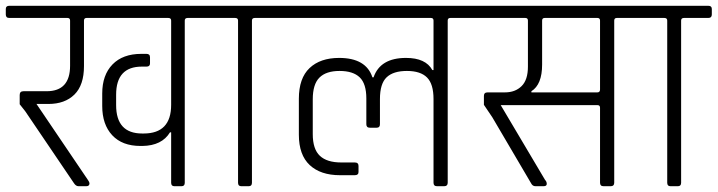

<svg xmlns="http://www.w3.org/2000/svg" viewBox="-34 -643 2478 663"><path d="M557 -186H553Q525 -140 458 -139H451Q388 -139 353.5 -176Q319 -213 319 -277V-320Q319 -384 354.5 -420.5Q390 -457 454 -457H472Q484 -457 484 -445V-424Q484 -413 472 -413H456Q367 -413 367 -316V-280Q367 -182 457 -182H462Q557 -182 557 -281V-572Q557 -581 547 -581H265Q256 -581 256 -572V-415Q256 -349 223 -316.5Q190 -284 133 -284H92L270 -21Q275 -14 275 -10Q275 0 264 0H237Q228 0 221 -11L53 -259L34 -283V-315Q34 -328 47 -328H127Q208 -328 208 -416V-572Q208 -581 199 -581H-2Q-14 -581 -14 -593V-612Q-14 -623 -2 -623H698Q710 -623 710 -612V-593Q710 -581 698 -581H614Q604 -581 604 -572V-12Q604 0 593 0H568Q557 0 557 -12Z M825 0H799Q788 0 788 -12V-572Q788 -581 778 -581H695Q683 -581 683 -593V-612Q683 -623 695 -623H930Q942 -623 942 -612V-593Q942 -581 930 -581H846Q836 -581 836 -572V-12Q836 0 825 0Z M1368 -443Q1436 -443 1459 -401H1463V-572Q1463 -581 1454 -581H925Q913 -581 913 -593V-612Q913 -623 925 -623H1605Q1617 -623 1617 -612V-593Q1617 -581 1605 -581H1521Q1512 -581 1512 -572V-12Q1512 0 1500 0H1475Q1463 0 1463 -12V-301Q1463 -353 1440.5 -375.5Q1418 -398 1371 -398Q1324 -398 1301 -376Q1278 -354 1278 -301V-214Q1278 -202 1267 -202H1243Q1231 -202 1231 -214V-303Q1231 -354 1208 -376Q1185 -398 1138.5 -398Q1092 -398 1069 -375Q1046 -352 1046 -300V-180Q1046 -128 1070.5 -105Q1095 -82 1144 -82H1191Q1204 -82 1204 -70V-49Q1204 -38 1191 -38H1140Q1073 -38 1035.5 -73Q998 -108 998 -178V-302Q998 -373 1035 -408Q1072 -443 1137 -443Q1230 -443 1252 -376H1256Q1279 -443 1368 -443Z M1801 -324H2029Q2038 -324 2038 -334V-572Q2038 -581 2029 -581H1847Q1838 -581 1838 -572V-420Q1838 -351 1801 -328ZM1848 -22Q1854 -16 1854 -8Q1854 0 1843 0H1815Q1805 0 1800 -10L1666 -238L1637 -281V-312Q1637 -324 1650 -324H1710Q1745 -324 1767 -345.5Q1789 -367 1789 -413V-572Q1789 -581 1780 -581H1601Q1589 -581 1589 -593V-612Q1589 -623 1601 -623H2180Q2193 -623 2193 -612V-593Q2193 -581 2180 -581H2096Q2087 -581 2087 -572V-12Q2087 0 2075 0H2050Q2038 0 2038 -12V-271Q2038 -280 2029 -280H1695Z M2307 0H2281Q2270 0 2270 -12V-572Q2270 -581 2260 -581H2177Q2165 -581 2165 -593V-612Q2165 -623 2177 -623H2412Q2424 -623 2424 -612V-593Q2424 -581 2412 -581H2328Q2318 -581 2318 -572V-12Q2318 0 2307 0Z"/></svg>

Font: Rajdhani
Style: Regular
Weight: 400
Designer: Satya Rajpurohit, Jyotish Sonowal
Foundry: Indian Type Foundry
Version: Version 1.201 February 1, 2022